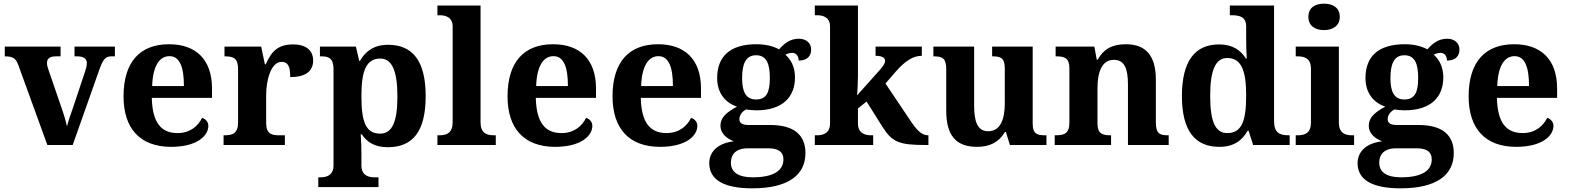

<svg xmlns="http://www.w3.org/2000/svg" viewBox="-20 -790 8546 1046"><path d="M80 -435 238 0H376L521 -410C542 -468 555 -483 586 -483H606V-536H386V-483H401C437 -483 453 -469 453 -447C453 -431 449 -417 443 -399L376 -198C365 -167 351 -128 345 -101C338 -134 325 -176 310 -218L245 -407C240 -421 236 -433 236 -447C236 -471 251 -483 285 -483H310V-536H6V-483C50 -483 66 -473 80 -435Z M912 10C1056 10 1115 -52 1115 -104C1115 -126 1100 -142 1081 -148C1058 -102 1015 -65 947 -65C857 -65 810 -123 807 -257H1135V-308C1135 -467 1046 -549 901 -549C743 -549 653 -453 653 -265C653 -91 742 10 912 10ZM982 -321H809C812 -427 847 -484 903 -484C960 -484 982 -423 982 -321Z M1198 0H1532V-53H1500C1460 -53 1430 -61 1430 -120V-273C1430 -350 1455 -453 1514 -453C1551 -453 1561 -425 1561 -370C1640 -370 1686 -399 1686 -460C1686 -511 1653 -548 1577 -548C1495 -548 1459 -511 1428 -440H1423L1403 -536H1203V-483H1206C1250 -483 1277 -474 1277 -415V-125C1277 -62 1247 -53 1202 -53H1198Z M1714 229H2042V176H2020C1991 176 1949 168 1949 111V53C1949 19 1948 -22 1945 -58H1951C1980 -15 2022 12 2093 12C2228 12 2299 -73 2299 -266C2299 -460 2227 -546 2094 -546C2017 -546 1970 -510 1941 -458H1937L1919 -536H1723V-483H1731C1769 -483 1797 -474 1797 -413V111C1797 168 1755 176 1726 176H1714ZM2051 -62C1972 -62 1949 -128 1949 -266C1949 -398 1972 -471 2052 -471C2118 -471 2145 -398 2145 -265C2145 -129 2118 -62 2051 -62Z M2363 0H2681V-53H2669C2629 -53 2598 -67 2598 -124V-760H2363V-707H2375C2403 -707 2446 -699 2446 -646V-124C2446 -67 2415 -53 2375 -53H2363Z M3004 10C3148 10 3207 -52 3207 -104C3207 -126 3192 -142 3173 -148C3150 -102 3107 -65 3039 -65C2949 -65 2902 -123 2899 -257H3227V-308C3227 -467 3138 -549 2993 -549C2835 -549 2745 -453 2745 -265C2745 -91 2834 10 3004 10ZM3074 -321H2901C2904 -427 2939 -484 2995 -484C3052 -484 3074 -423 3074 -321Z M3576 10C3720 10 3779 -52 3779 -104C3779 -126 3764 -142 3745 -148C3722 -102 3679 -65 3611 -65C3521 -65 3474 -123 3471 -257H3799V-308C3799 -467 3710 -549 3565 -549C3407 -549 3317 -453 3317 -265C3317 -91 3406 10 3576 10ZM3646 -321H3473C3476 -427 3511 -484 3567 -484C3624 -484 3646 -423 3646 -321Z M4078 236C4275 236 4368 163 4368 44C4368 -52 4309 -109 4176 -109H4059C4024 -109 4008 -119 4008 -141C4008 -165 4027 -186 4046 -194C4057 -191 4087 -189 4101 -189C4245 -189 4311 -263 4311 -368C4311 -426 4289 -465 4259 -492C4269 -497 4281 -502 4297 -502C4315 -502 4331 -487 4331 -460C4381 -460 4399 -488 4399 -520C4399 -552 4376 -579 4332 -579C4282 -579 4251 -551 4224 -521C4194 -538 4152 -549 4101 -549C3955 -549 3887 -481 3887 -364C3887 -283 3932 -230 3995 -209C3939 -179 3905 -150 3905 -106C3905 -59 3943 -34 3978 -20C3900 -12 3844 30 3844 99C3844 188 3921 236 4078 236ZM4099 -248C4041 -248 4023 -294 4023 -364C4023 -437 4040 -489 4099 -489C4158 -489 4174 -439 4174 -365C4174 -293 4159 -248 4099 -248ZM4080 176C4003 176 3962 148 3962 97C3962 34 4011 18 4051 18H4167C4221 18 4248 38 4248 78C4248 138 4197 176 4080 176Z M4419 0H4737V-53H4725C4697 -53 4654 -61 4654 -118V-199L4701 -237L4785 -103C4840 -15 4878 0 5024 0H5038V-53H5035C5001 -53 4973 -82 4937 -137L4804 -335L4861 -401C4913 -460 4956 -486 5002 -486V-536H4750V-486C4783 -486 4802 -476 4802 -459C4802 -449 4797 -436 4775 -411L4649 -270C4651 -280 4654 -342 4654 -377V-760H4419V-707H4431C4459 -707 4502 -699 4502 -646V-118C4502 -61 4460 -53 4431 -53H4419Z M5303 10C5371 10 5421 -14 5455 -71H5460L5482 0H5681V-53H5673C5634 -53 5606 -58 5606 -116V-536H5385V-483H5388C5427 -483 5454 -477 5454 -419V-227C5454 -134 5427 -75 5363 -75C5304 -75 5287 -130 5287 -216V-536H5065V-483H5068C5117 -483 5135 -470 5135 -412V-188C5135 -53 5187 10 5303 10Z M5726 0H6033V-53H6029C5985 -53 5959 -62 5959 -118V-309C5959 -391 5980 -464 6048 -464C6107 -464 6125 -415 6125 -329V0H6347V-53H6343C6298 -53 6277 -62 6277 -124V-356C6277 -491 6219 -549 6113 -549C6035 -549 5991 -520 5960 -465H5955L5942 -536H5731V-483H5735C5779 -483 5806 -474 5806 -418V-122C5806 -62 5777 -53 5732 -53H5726Z M6623 10C6701 10 6747 -24 6777 -78H6782L6807 0H7006V-53H6998C6951 -53 6921 -68 6921 -129V-760H6680V-707H6688C6732 -707 6769 -700 6769 -645V-584C6769 -548 6770 -503 6772 -472H6767C6739 -516 6696 -548 6621 -548C6492 -548 6419 -460 6419 -267C6419 -75 6492 10 6623 10ZM6666 -65C6599 -65 6573 -132 6573 -268C6573 -401 6599 -474 6666 -474C6745 -474 6769 -401 6769 -269C6769 -131 6745 -65 6666 -65Z M7193 -626C7240 -626 7279 -649 7279 -698C7279 -749 7240 -770 7193 -770C7145 -770 7108 -749 7108 -698C7108 -649 7145 -626 7193 -626ZM7039 0H7357V-53H7345C7305 -53 7274 -67 7274 -124V-536H7039V-483H7051C7090 -483 7122 -469 7122 -416V-124C7122 -67 7092 -53 7051 -53H7039Z M7610 236C7807 236 7900 163 7900 44C7900 -52 7841 -109 7708 -109H7591C7556 -109 7540 -119 7540 -141C7540 -165 7559 -186 7578 -194C7589 -191 7619 -189 7633 -189C7777 -189 7843 -263 7843 -368C7843 -426 7821 -465 7791 -492C7801 -497 7813 -502 7829 -502C7847 -502 7863 -487 7863 -460C7913 -460 7931 -488 7931 -520C7931 -552 7908 -579 7864 -579C7814 -579 7783 -551 7756 -521C7726 -538 7684 -549 7633 -549C7487 -549 7419 -481 7419 -364C7419 -283 7464 -230 7527 -209C7471 -179 7437 -150 7437 -106C7437 -59 7475 -34 7510 -20C7432 -12 7376 30 7376 99C7376 188 7453 236 7610 236ZM7631 -248C7573 -248 7555 -294 7555 -364C7555 -437 7572 -489 7631 -489C7690 -489 7706 -439 7706 -365C7706 -293 7691 -248 7631 -248ZM7612 176C7535 176 7494 148 7494 97C7494 34 7543 18 7583 18H7699C7753 18 7780 38 7780 78C7780 138 7729 176 7612 176Z M8240 10C8384 10 8443 -52 8443 -104C8443 -126 8428 -142 8409 -148C8386 -102 8343 -65 8275 -65C8185 -65 8138 -123 8135 -257H8463V-308C8463 -467 8374 -549 8229 -549C8071 -549 7981 -453 7981 -265C7981 -91 8070 10 8240 10ZM8310 -321H8137C8140 -427 8175 -484 8231 -484C8288 -484 8310 -423 8310 -321Z"/></svg>

Font: Noto Serif Malayalam
Style: Bold
Weight: 700
Designer: Indian type Foundry, Jelle Bosma, Monotype Design Team
Foundry: Monotype Imaging Inc.
Version: Version 2.104